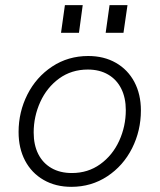

<svg xmlns="http://www.w3.org/2000/svg" viewBox="-20 -717 620 744"><path d="M52 -205.5Q52 -283 86.2 -350.8Q120.5 -418.5 182.2 -459.2Q244 -500 322 -500Q383 -500 429.2 -473.5Q475.5 -447 500.8 -399.2Q526 -351.5 526 -289Q526 -210.5 491.8 -142.5Q457.5 -74.5 395.8 -33.8Q334 7 256.5 7Q195.5 7 149 -19.8Q102.5 -46.5 77.2 -94.5Q52 -142.5 52 -205.5ZM258.5 -46.5Q321 -46.5 368.5 -80.8Q416 -115 441.8 -171.2Q467.5 -227.5 467.5 -290.5Q467.5 -338 449.8 -373.5Q432 -409 398.8 -428.2Q365.5 -447.5 320.5 -447.5Q257 -447.5 209.2 -412.8Q161.5 -378 136 -321.8Q110.5 -265.5 110.5 -203.5Q110.5 -155.5 128.2 -120.2Q146 -85 179.2 -65.8Q212.5 -46.5 258.5 -46.5ZM404.5 -697H474L458.5 -590H389.5ZM231.5 -697H300.5L286 -590H216.5Z"/></svg>

Font: HK Grotesk Light
Style: Italic
Weight: 300
Italic angle: -16°
Designer: Alfredo Marco Pradil
Foundry: Hanken Design Co.
Version: Version 3.001